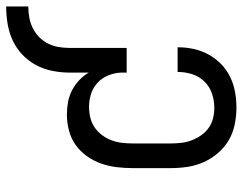

<svg xmlns="http://www.w3.org/2000/svg" viewBox="-100 -660 768 607"><g transform="rotate(-90 283.5 -356.0)"><path d="M247 8Q221 8 194 2.5Q167 -3 144 -16.5Q121 -30 103.5 -50.5Q86 -71 75 -95.5Q64 -120 60 -146.5Q56 -173 56 -200V-320Q56 -345 59 -370.5Q62 -396 70.5 -420Q79 -444 94 -465Q109 -486 129.5 -500.5Q150 -515 175 -521.5Q200 -528 225 -528Q245 -528 264.5 -524.5Q284 -521 301.5 -512Q319 -503 333.5 -489.5Q348 -476 358 -459V-520Q358 -547 363.5 -574.5Q369 -602 382 -626Q395 -650 415 -669Q435 -688 460 -699.5Q485 -711 512.5 -715.5Q540 -720 567 -720V-650Q550 -650 532.5 -647Q515 -644 499 -636Q483 -628 470.5 -616Q458 -604 450 -588Q442 -572 439 -555Q436 -538 436 -520V-339H358V-357Q357 -378 349 -397.5Q341 -417 326 -431Q311 -445 291 -451.5Q271 -458 250 -458Q233 -458 216 -454Q199 -450 185 -440.5Q171 -431 160.5 -417Q150 -403 144 -387Q138 -371 136 -354Q134 -337 134 -320V-200Q134 -183 136 -166Q138 -149 144 -133.5Q150 -118 159.5 -104Q169 -90 183 -80Q197 -70 213.5 -66Q230 -62 247 -62Q270 -62 292 -69.5Q314 -77 330 -93.5Q346 -110 353 -132Q360 -154 360 -177Q360 -177 360 -177.5Q360 -178 360 -178H438Q438 -177 438 -176.5Q438 -176 438 -176Q438 -151 432.5 -126.5Q427 -102 415 -80Q403 -58 385 -40.5Q367 -23 344.5 -12Q322 -1 297 3.5Q272 8 247 8Z"/></g></svg>

Font: Zed Mono
Style: Regular
Weight: 400
Monospace: yes
Designer: Belleve Invis
Foundry: Belleve Invis
Version: Version 1.0.0; ttfautohint (v1.8.4)